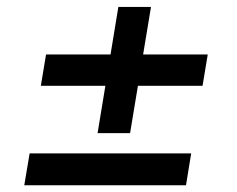

<svg xmlns="http://www.w3.org/2000/svg" viewBox="-20 -572 691 560"><path d="M50.8 -31.7 66.4 -124.5H537.6L522.5 -31.7ZM99.1 -321.8 114.3 -413.1H585.9L570.8 -321.8ZM264.6 -183.6 325.2 -551.8H420.4L359.4 -183.6Z"/></svg>

Font: Inter 24pt Medium
Style: Italic
Weight: 500
Italic angle: -9.3988°
Designer: Rasmus Andersson
Foundry: rsms
Version: Version 4.001;git-66647c0bb